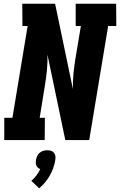

<svg xmlns="http://www.w3.org/2000/svg" viewBox="-20 -755 647 1035"><path d="M3 0V-120H47L129 -615H101L100 -735H277L373 -275Q372 -316 376 -357.5Q380 -399 387 -441L416 -615H388V-735H606L607 -615H563L461 0H332L236 -460Q237 -419 233 -377.5Q229 -336 222 -294L194 -120H222L221 0ZM191 260 149 220Q164 207 176.5 190.5Q189 174 197 157Q190 154 184.5 149Q179 144 176 137.5Q173 131 173 123Q173 115 174 107Q176 96 180.5 86Q185 76 194 68.5Q203 61 213.5 58Q224 55 235 55Q246 55 255.5 58Q265 61 271 68.5Q277 76 278.5 86Q280 96 278 107Q275 128 267.5 149.5Q260 171 249 190.5Q238 210 223 228Q208 246 191 260Z"/></svg>

Font: Iosevka Etoile Heavy
Style: Italic
Weight: 900
Italic angle: -9°
Designer: Belleve Invis
Foundry: Belleve Invis
Version: Version 22.1.2; ttfautohint (v1.8.4)